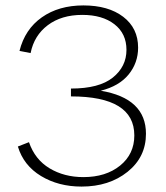

<svg xmlns="http://www.w3.org/2000/svg" viewBox="-20 -684 612 709"><path d="M352 -349Q519 -321 519 -190Q519 -104 451 -49.5Q383 5 281 5Q196 5 131.5 -34Q67 -73 46 -143L87 -159Q109 -95 163 -62.5Q217 -30 288 -30Q371 -30 423.5 -72.5Q476 -115 476 -184Q476 -328 242 -328V-357Q346 -357 396.5 -397.5Q447 -438 447 -500Q447 -560 402.5 -594.5Q358 -629 284 -629Q207 -629 156.5 -591Q106 -553 93 -488L52 -496Q72 -576 134.5 -620Q197 -664 288 -664Q380 -664 435 -622Q490 -580 490 -508Q490 -452 455 -409Q420 -366 352 -349Z"/></svg>

Font: EauTestInfant Light
Style: Regular
Weight: 300
Designer: Christian Thalmann (Catharsis Fonts)
Version: Version 0.001;PS 000.001;hotconv 1.0.88;makeotf.lib2.5.64775